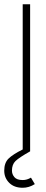

<svg xmlns="http://www.w3.org/2000/svg" viewBox="-52 -699 214 898"><path d="M88.9 8.8Q37.1 38.1 20.5 54.2Q3.9 70.3 3.9 99.1Q3.9 116.2 15.4 129.6Q26.9 143.1 54.2 143.1Q74.2 143.1 92.8 131.8L110.8 162.1Q83.5 179.2 54.2 179.2Q14.2 179.2 -9 156Q-32.2 132.8 -32.2 99.1Q-32.2 62.5 -12 42.7Q8.3 22.9 54.2 0V-679.2H88.9Z"/></svg>

Font: RawengulkSans
Style: Regular
Weight: 500
Designer: gluk (gluksza@wp.pl)
Foundry: gluk (gluksza@wp.pl)
Version: Version 0.94